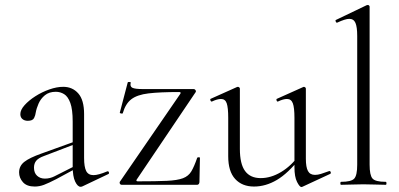

<svg xmlns="http://www.w3.org/2000/svg" viewBox="-20 -745 1610 774"><path d="M313 6Q309 8 305 8Q293 8 283 -13Q273 -34 273 -74V-255Q273 -304 263.5 -330Q254 -356 238.5 -365.5Q223 -375 205 -375Q178 -375 161 -361Q144 -347 135.5 -327.5Q127 -308 124 -291Q123 -281 117.5 -269.5Q112 -258 92 -258Q79 -258 70.5 -265Q62 -272 62 -285Q62 -302 79 -321Q96 -340 122.5 -357Q149 -374 179 -384.5Q209 -395 235 -395Q272 -395 295.5 -368.5Q319 -342 319 -285V-108Q319 -72 327.5 -55.5Q336 -39 357 -39Q376 -39 412 -54Q417 -56 419 -50.5Q421 -45 416 -43ZM120 7Q88 7 72.5 -10.5Q57 -28 57 -50Q57 -76 78 -92.5Q99 -109 147 -126L283 -175L285 -165L157 -116Q135 -108 126 -97Q117 -86 117 -69Q117 -48 129.5 -36.5Q142 -25 161 -25Q172 -25 181.5 -27.5Q191 -30 199 -34L292 -81L294 -70L207 -23Q176 -7 157.5 0Q139 7 120 7Z M463 -12 707 -367Q711 -374 702 -374Q624 -374 578.5 -368.5Q533 -363 509.5 -345Q486 -327 475 -289Q474 -286 468 -287.5Q462 -289 463 -291L495 -413Q496 -415 502 -414.5Q508 -414 507 -412Q503 -396 514 -391Q525 -386 554 -386Q589 -386 640 -386Q691 -386 761 -386Q765 -386 768 -382Q771 -378 769 -374L531 -21Q527 -14 536 -14Q610 -14 652.5 -16Q695 -18 717.5 -26.5Q740 -35 751.5 -54.5Q763 -74 775 -109Q776 -111 781 -111Q786 -111 786 -109L784 -11Q784 -7 781.5 -3.5Q779 0 775 0Q728 0 676.5 0Q625 0 572.5 0Q520 0 470 0Q466 0 463.5 -4Q461 -8 463 -12Z M1004 7Q956 7 928 -23.5Q900 -54 900 -115V-270Q900 -311 894 -328.5Q888 -346 871 -346Q856 -346 835 -336Q831 -334 828.5 -340Q826 -346 830 -347L935 -394Q937 -395 939 -395Q941 -395 944 -393Q947 -391 947 -388V-145Q947 -84 968 -55.5Q989 -27 1031 -27Q1072 -27 1113 -51.5Q1154 -76 1185 -119L1190 -108Q1141 -46 1096 -19.5Q1051 7 1004 7ZM1213 -388V-105Q1213 -71 1221.5 -55.5Q1230 -40 1250 -40Q1261 -40 1274 -44Q1287 -48 1306 -55Q1311 -57 1313 -51.5Q1315 -46 1311 -44L1199 8Q1197 9 1195 9Q1188 9 1177.5 -11.5Q1167 -32 1167 -71V-270Q1167 -311 1160.5 -328.5Q1154 -346 1137 -346Q1122 -346 1101 -336Q1097 -334 1095 -340Q1093 -346 1097 -347L1202 -394Q1204 -395 1205 -395Q1207 -395 1210 -393Q1213 -391 1213 -388Z M1355 0Q1352 0 1352 -6Q1352 -12 1355 -12Q1396 -12 1408 -25Q1420 -38 1420 -81V-600Q1420 -636 1413 -652.5Q1406 -669 1388 -669Q1372 -669 1340 -654Q1336 -652 1333.5 -658Q1331 -664 1335 -665L1458 -724Q1460 -725 1463 -725Q1465 -725 1467.5 -723Q1470 -721 1470 -718V-81Q1470 -39 1481.5 -25.5Q1493 -12 1535 -12Q1538 -12 1538 -6Q1538 0 1535 0Q1518 0 1494.5 -1Q1471 -2 1445 -2Q1420 -2 1396 -1Q1372 0 1355 0Z"/></svg>

Font: Cormorant Light
Style: Regular
Weight: 300
Designer: Christian Thalmann (Catharsis Fonts)
Foundry: Catharsis Fonts
Version: Version 4.000